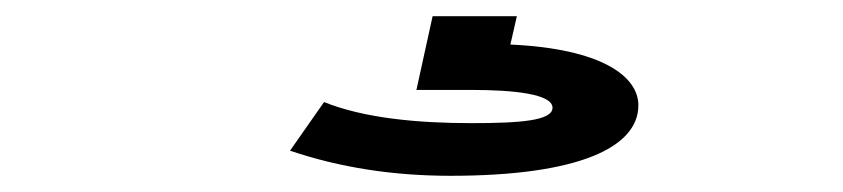

<svg xmlns="http://www.w3.org/2000/svg" viewBox="-20 -20 1040 237"><path d="M536 197C694 197 768 162 768 110C768 74 722 40 610 35L618 0H514L494 91H562C614 91 662 96 662 113C662 129 622 132 562 132C496 132 430 126 380 106L338 166C400 187 466 197 536 197Z"/></svg>

Font: Inconsolata UltraExpanded
Style: Bold
Weight: 700
Width: 9
Monospace: yes
Designer: Raph Levien, Cyreal, Brenton Simpson
Foundry: Raph Levien, Cyreal, Google
Version: Version 3.100